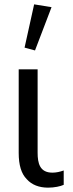

<svg xmlns="http://www.w3.org/2000/svg" viewBox="-20 -848 337 883"><path d="M201 15C230 15 258 9 273 2V-64C256 -58 239 -54 221 -54C163 -54 153 -97 153 -146V-529H66V-145C66 -89 78 -49 103 -24C126 2 160 15 201 15ZM141 -616 217 -815 137 -828 93 -629Z"/></svg>

Font: Cheyenne Sans
Style: Regular
Weight: 400
Designer: The Public Sans project authors (U.S. Web Design System), Libre Franklin designed by Pablo Impallari and Rodrigo Fuenzal
Foundry: The Cheyenne Sans Project Authors
Version: Version 2.007